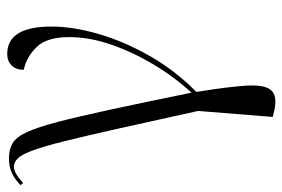

<svg xmlns="http://www.w3.org/2000/svg" viewBox="-160 -436 803 546"><g transform="rotate(-90 242.0 -162.5)"><path d="M199 215 183 211 200 -1Q170 -138 149 -231.5Q128 -325 113.5 -383Q99 -441 87.5 -472Q76 -503 65 -514Q54 -525 41 -525Q24 -525 -5 -499L-11 -506Q5 -522 23 -530.5Q41 -539 65 -539Q91 -539 108.5 -528.5Q126 -518 140 -487.5Q154 -457 169 -399.5Q184 -342 204 -249.5Q224 -157 252 -20Q297 -69 332.5 -128.5Q368 -188 389 -249.5Q410 -311 410 -368Q410 -431 382 -460Q354 -489 317 -497Q317 -519 329.5 -531.5Q342 -544 362 -544Q440 -544 440 -418Q440 -357 419 -284.5Q398 -212 356.5 -139Q315 -66 254 -6Q269 85 272 137Q275 189 258.5 207Q242 225 199 215Z"/></g></svg>

Font: Noto Serif Display Light
Style: Regular
Weight: 300
Designer: Monotype Design Team
Foundry: Monotype Imaging Inc.
Version: Version 2.009